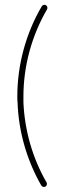

<svg xmlns="http://www.w3.org/2000/svg" viewBox="-20 -769 270 787"><path d="M76 -374C76 -498 110 -623 173 -731C176 -737 174 -744 168 -748C162 -751 155 -749 151 -743C86 -632 51 -503 51 -374C51 -365 51 -357 52 -349C56 -230 90 -112 149 -9C153 -3 160 -1 166 -4C172 -8 174 -15 171 -21C113 -121 81 -235 76 -349C76 -358 76 -366 76 -374Z"/></svg>

Font: LS
Style: LightAlt
Weight: 250
Designer: BSozoo
Foundry: BSozoo
Version: Version 001.000